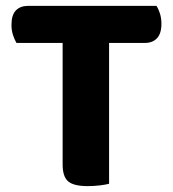

<svg xmlns="http://www.w3.org/2000/svg" viewBox="-20 -626 590 653"><path d="M351 -480V-1Q340 2 320 4.5Q300 7 278 7Q231 7 212 -9Q193 -25 193 -67V-480H36Q30 -490 24.5 -506Q19 -522 19 -541Q19 -575 34 -590.5Q49 -606 75 -606H512Q519 -596 524 -580Q529 -564 529 -545Q529 -512 514 -496Q499 -480 473 -480Z"/></svg>

Font: Baloo Thambi 2
Style: Bold
Weight: 700
Designer: Aadarsh Rajan and Ek Type
Foundry: Ek Type
Version: Version 1.640;hotconv 1.0.111;makeotfexe 2.5.65597; ttfautoh